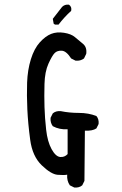

<svg xmlns="http://www.w3.org/2000/svg" viewBox="-20 -837 540 847"><path d="M307.6 -9.8 288.1 -19.5Q274.4 -39.1 276.4 -66.4Q262.7 -63.5 233.9 -65.9Q205.1 -68.4 164.1 -107.9Q123 -147.5 113.3 -219.7Q103.5 -292 100.6 -354.5Q97.7 -417 99.6 -472.7Q101.6 -528.3 116.2 -575.7Q130.9 -623 155.8 -650.4Q180.7 -677.7 205.6 -687.5Q230.5 -697.3 262.2 -692.4Q293.9 -687.5 310.5 -673.3Q327.1 -659.2 345.7 -644Q364.3 -628.9 360.4 -599.6L350.6 -579.1Q335 -567.4 313.5 -569.3L293.9 -579.1Q272.5 -612.3 252.4 -613.3Q232.4 -614.3 221.2 -603Q210 -591.8 193.8 -556.2Q177.7 -520.5 176.3 -466.8Q174.8 -413.1 176.3 -365.2Q177.7 -317.4 183.6 -264.6Q189.5 -211.9 207.5 -179.2Q225.6 -146.5 245.1 -144.5Q264.6 -142.6 278.3 -157.2V-266.6Q242.2 -264.6 212.9 -280.3Q201.2 -295.9 203.1 -317.4L212.9 -336.9Q226.6 -348.6 248 -346.7Q286.1 -338.9 328.1 -338.9Q370.1 -338.9 405.3 -325.2Q417 -311.5 415 -290L405.3 -270.5Q387.7 -258.8 354.5 -260.7L352.5 -39.1L342.8 -19.5Q329.1 -7.8 307.6 -9.8ZM222.7 -728.5 216.8 -732.4 212.9 -753.9 253.9 -806.6Q265.6 -818.4 284.2 -816.4Q297.9 -806.6 293.9 -789.1Q263.7 -761.7 238.3 -728.5Z"/></svg>

Font: NaikaiFont
Style: Regular
Weight: 400
Version: Version 1.67